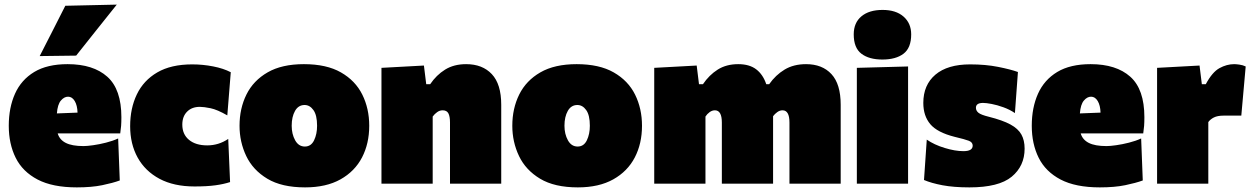

<svg xmlns="http://www.w3.org/2000/svg" viewBox="-20 -796 5426 832"><path d="M313 16Q208 16 143 -18Q78 -52 48 -112.2Q18 -172.5 18 -251Q18 -329.5 45 -389.8Q72 -450 128.2 -484Q184.5 -518 273 -518Q384 -518 445 -463.5Q506 -409 506 -288Q506 -266.5 504.8 -250.2Q503.5 -234 501 -218H230Q238 -190.5 265 -176.8Q292 -163 342 -163Q358 -163 384.2 -166.8Q410.5 -170.5 439.2 -177.8Q468 -185 492 -196L499 -14Q469 -3 423 6.5Q377 16 313 16ZM275 -377Q258 -377 243.8 -360.2Q229.5 -343.5 226.5 -304.5L316 -308Q315 -339.5 303.8 -358.2Q292.5 -377 275 -377ZM152 -553Q180 -608 207.8 -662.2Q235.5 -716.5 263 -771L486 -776Q440 -718.5 395.8 -663Q351.5 -607.5 310 -555Z M823 12Q733.5 12 671.2 -21.2Q609 -54.5 576.5 -113.2Q544 -172 544 -249Q544 -326.5 573 -387Q602 -447.5 661.5 -482.2Q721 -517 813 -517Q859 -517 903.8 -508.2Q948.5 -499.5 980 -483L965 -296Q921.5 -321 892.5 -327Q863.5 -333 846 -333Q811.5 -333 790.8 -312.2Q770 -291.5 770 -256Q770 -214 799 -190Q828 -166 878 -166Q927.5 -166 969 -194L977 -7Q949.5 2 913 7Q876.5 12 823 12Z M1302 16Q1201 16 1138.5 -21.5Q1076 -59 1047 -120Q1018 -181 1018 -251Q1018 -326 1048 -386.5Q1078 -447 1139.8 -482.5Q1201.5 -518 1297 -518Q1395 -518 1457.5 -482.2Q1520 -446.5 1550 -386Q1580 -325.5 1580 -251Q1580 -174 1548.8 -113.8Q1517.5 -53.5 1455.5 -18.8Q1393.5 16 1302 16ZM1301 -161Q1328 -161 1341 -188Q1354 -215 1354 -251Q1354 -297 1338.2 -319Q1322.5 -341 1300 -341Q1273 -341 1258.5 -315.5Q1244 -290 1244 -251Q1244 -215 1259 -188Q1274 -161 1301 -161Z M1633 0V-502L1817 -512L1827 -431H1844Q1871 -471 1909 -494.5Q1947 -518 2000 -518Q2070.5 -518 2111.2 -474.8Q2152 -431.5 2152 -342V0H1930V-265Q1930 -291.5 1923 -304.8Q1916 -318 1898 -318Q1885.5 -318 1874.5 -310.2Q1863.5 -302.5 1855 -291V0Z M2484 16Q2383 16 2320.5 -21.5Q2258 -59 2229 -120Q2200 -181 2200 -251Q2200 -326 2230 -386.5Q2260 -447 2321.8 -482.5Q2383.5 -518 2479 -518Q2577 -518 2639.5 -482.2Q2702 -446.5 2732 -386Q2762 -325.5 2762 -251Q2762 -174 2730.8 -113.8Q2699.5 -53.5 2637.5 -18.8Q2575.5 16 2484 16ZM2483 -161Q2510 -161 2523 -188Q2536 -215 2536 -251Q2536 -297 2520.2 -319Q2504.5 -341 2482 -341Q2455 -341 2440.5 -315.5Q2426 -290 2426 -251Q2426 -215 2441 -188Q2456 -161 2483 -161Z M2815 0V-502L2999 -512L3009 -431H3026Q3053 -471 3090.2 -494.5Q3127.5 -518 3179 -518Q3227.5 -518 3257 -495.5Q3286.5 -473 3300.5 -431H3313Q3341 -471 3380 -494.5Q3419 -518 3473 -518Q3543 -518 3583 -474.8Q3623 -431.5 3623 -342V0H3401V-265Q3401 -318 3371 -318Q3359 -318 3348.2 -310.2Q3337.5 -302.5 3330 -292.5V0H3108V-265Q3108 -318 3078 -318Q3066 -318 3055.2 -310.2Q3044.5 -302.5 3037 -291V0Z M3693 0V-502L3915 -508V0ZM3803.5 -538Q3746 -538 3712.8 -563.2Q3679.5 -588.5 3679.5 -647Q3679.5 -697.5 3712.8 -725.2Q3746 -753 3804.5 -753Q3862.5 -753 3895.5 -724Q3928.5 -695 3928.5 -647Q3928.5 -588.5 3895.2 -563.2Q3862 -538 3803.5 -538Z M4181 16Q4113 16 4064.2 6.8Q4015.5 -2.5 3984 -16L3996 -191Q4028.5 -168.5 4073.8 -154.8Q4119 -141 4155 -141Q4195 -141 4195 -165Q4195 -179.5 4178.2 -186Q4161.5 -192.5 4117 -203Q4041.5 -222 4011.2 -258Q3981 -294 3981 -350Q3981 -428 4033.5 -472.5Q4086 -517 4184 -517Q4251 -517 4305 -506.2Q4359 -495.5 4391 -484L4378 -306Q4355 -321.5 4328 -331.2Q4301 -341 4277.2 -345.5Q4253.5 -350 4240 -350Q4209 -350 4209 -329Q4209 -316.5 4219.8 -307.5Q4230.5 -298.5 4265 -290Q4324.5 -275 4358.2 -256.8Q4392 -238.5 4406 -213.2Q4420 -188 4420 -152Q4420 -76.5 4364 -30.2Q4308 16 4181 16Z M4746 16Q4641 16 4576 -18Q4511 -52 4481 -112.2Q4451 -172.5 4451 -251Q4451 -329.5 4478 -389.8Q4505 -450 4561.2 -484Q4617.5 -518 4706 -518Q4817 -518 4878 -463.5Q4939 -409 4939 -288Q4939 -266.5 4937.8 -250.2Q4936.5 -234 4934 -218H4663Q4671 -190.5 4698 -176.8Q4725 -163 4775 -163Q4791 -163 4817.2 -166.8Q4843.5 -170.5 4872.2 -177.8Q4901 -185 4925 -196L4932 -14Q4902 -3 4856 6.5Q4810 16 4746 16ZM4708 -377Q4691 -377 4676.8 -360.2Q4662.5 -343.5 4659.5 -304.5L4749 -308Q4748 -339.5 4736.8 -358.2Q4725.5 -377 4708 -377Z M4994 0V-502L5178 -512L5188 -431H5205Q5233 -483.5 5264.5 -500.8Q5296 -518 5328 -518Q5336.5 -518 5351 -516Q5365.5 -514 5378 -508L5359 -295H5283Q5256 -295 5240.2 -287Q5224.5 -279 5216 -267V0Z"/></svg>

Font: Commissioner Black
Style: Regular
Weight: 900
Designer: Kostas Bartsokas
Foundry: Kostas Bartsokas
Version: Version 1.000; ttfautohint (v1.8.3)